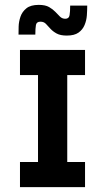

<svg xmlns="http://www.w3.org/2000/svg" viewBox="-20 -768 437 788"><path d="M136 -18V-545H256V-18ZM62 0V-103H329V0ZM62 -460V-563H329V-460ZM56 -626Q56 -639 56.5 -659Q57 -679 64 -699.5Q71 -720 88.5 -734Q106 -748 139 -748Q166 -748 181.5 -739Q197 -730 207 -719.5Q217 -709 226 -700Q235 -691 248 -691Q263 -691 265.5 -705.5Q268 -720 268 -745H338Q338 -726 336.5 -705Q335 -684 327 -665Q319 -646 302 -634Q285 -622 254 -622Q228 -622 212.5 -630.5Q197 -639 187 -650Q177 -661 168.5 -670Q160 -679 146 -679Q130 -679 127.5 -665.5Q125 -652 125 -626Z"/></svg>

Font: Darker Grotesque Light ExtraBold
Style: Regular
Weight: 800
Version: Version 1.000;gftools[0.9.28]